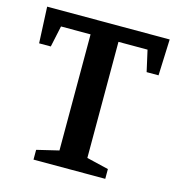

<svg xmlns="http://www.w3.org/2000/svg" viewBox="-95 -696 720 778"><g transform="rotate(15 265.0 -306.5)"><path d="M115 0V-41L207 -63V-550H83L64 -461H15L8 -613H522L516 -461H466L446 -550H324V-63L416 -41V0Z"/></g></svg>

Font: Manuale SemiBold
Style: Regular
Weight: 600
Version: Version 1.002